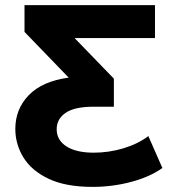

<svg xmlns="http://www.w3.org/2000/svg" viewBox="-20 -720 679 752"><path d="M342 12Q238 12 171 -19.5Q104 -51 72 -103Q40 -155 40 -215Q40 -293 93 -347.5Q146 -402 249 -416L76 -595V-700H587V-571H272L426 -412V-302H346Q272 -302 237 -278Q202 -254 202 -214Q202 -171 240.5 -146.5Q279 -122 347 -122Q406 -122 463 -139Q520 -156 561 -187L616 -62Q567 -27 493.5 -7.5Q420 12 342 12Z"/></svg>

Font: Montserrat
Style: Bold
Weight: 700
Designer: Julieta Ulanovsky
Foundry: Julieta Ulanovsky
Version: Version 9.000; ttfautohint (v1.8.4.7-5d5b)